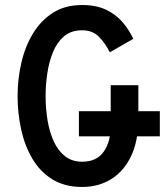

<svg xmlns="http://www.w3.org/2000/svg" viewBox="-20 -732 656 764"><path d="M307 12Q237.5 12 188.5 -18.2Q139.5 -48.5 109 -100.2Q78.5 -152 64.2 -216.8Q50 -281.5 50 -350Q50 -417 64.8 -481.5Q79.5 -546 110.8 -598Q142 -650 190.5 -681Q239 -712 306.5 -712Q363 -712 402.2 -693.2Q441.5 -674.5 467.5 -644Q493.5 -613.5 510.5 -577.5L417 -524Q399.5 -559 374.2 -585.2Q349 -611.5 306.5 -611.5Q263.5 -611.5 235.2 -587.8Q207 -564 191 -525Q175 -486 168.2 -440Q161.5 -394 161.5 -350Q161.5 -300 169.2 -253.2Q177 -206.5 194 -169.2Q211 -132 239 -110.2Q267 -88.5 307 -88.5Q364.5 -88.5 392.5 -128.2Q420.5 -168 420.5 -229.5V-393H530.5V-259Q530.5 -171 501.5 -110.5Q472.5 -50 422 -19Q371.5 12 307 12ZM294 -189.5V-289.5H616V-189.5Z"/></svg>

Font: Overpass Mono Light SemiBold
Style: Regular
Weight: 600
Monospace: yes
Version: Version 4.000